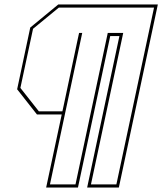

<svg xmlns="http://www.w3.org/2000/svg" viewBox="-20 -720 724 857"><path d="M186 117 255.5 -209H145L56.5 -321.5L115 -597L240 -700H684.5L510.5 117H369L513 -559H472L328 117ZM203 103H317L461 -573H530L386 103H499.5L667.5 -686H242.5L127.5 -591.5L71 -327.5L153.5 -223H258.5L264.5 -250.5L327 -545.5L333 -573H347Z"/></svg>

Font: Tourney Thin
Style: Italic
Weight: 100
Italic angle: -12°
Designer: Tyler Finck
Foundry: Etcetera Type Co
Version: Version 1.015